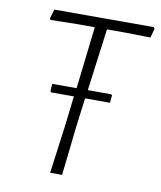

<svg xmlns="http://www.w3.org/2000/svg" viewBox="-75 -700 636 760"><g transform="rotate(10 243.0 -319.5)"><path d="M362 -348 366 -344 363 -314H263L248 -197L226 0H178L204 -194L218 -314H127L123 -318L125 -348H223L252 -598H179L75 -596L71 -601L82 -639H482L486 -633L476 -596L376 -598H301L268 -348Z"/></g></svg>

Font: Alegreya Sans Light
Style: Italic
Weight: 300
Italic angle: -7°
Designer: Juan Pablo del Peral
Foundry: Huerta Tipografica
Version: Version 2.007